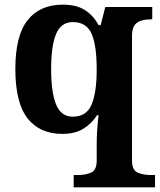

<svg xmlns="http://www.w3.org/2000/svg" viewBox="-20 -566 688 826"><path d="M297 240V187H315Q348 187 372 176.5Q396 166 396 125V52Q396 20 398.5 -13Q401 -46 404 -70H397Q376 -36 340 -13Q304 10 248 10Q151 10 98.5 -57Q46 -124 46 -269Q46 -413 99 -479.5Q152 -546 250 -546Q309 -546 345.5 -522.5Q382 -499 404 -458H413L433 -536H635V-483H631Q609 -483 590 -478Q571 -473 559.5 -458.5Q548 -444 548 -413V125Q548 166 572 176.5Q596 187 629 187H647V240ZM293 -64Q352 -64 374 -116Q396 -168 396 -267Q396 -371 374 -421Q352 -471 293 -471Q243 -471 221.5 -420.5Q200 -370 200 -268Q200 -168 221.5 -116Q243 -64 293 -64Z"/></svg>

Font: Noto Serif Yezidi
Style: Bold
Weight: 700
Designer: Dalton Maag Ltd
Foundry: Dalton Maag Ltd
Version: Version 1.001; ttfautohint (v1.8.4.7-5d5b)